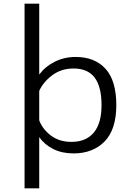

<svg xmlns="http://www.w3.org/2000/svg" viewBox="-20 -820 750 1040"><path d="M113 200V-800H192.5V-416Q224.5 -459.5 276.2 -485.5Q328 -511.5 389.5 -511.5Q493.5 -511.5 551.8 -447.2Q610 -383 610 -250.5Q610 -119 546.8 -54Q483.5 11 378 11Q316.5 11 269 -12.5Q221.5 -36 192.5 -77.5V200ZM378.5 -449Q311.5 -449 262.5 -412Q213.5 -375 192.5 -327.5V-168Q210.5 -120 255.8 -85.8Q301 -51.5 367 -51.5Q446 -51.5 488 -101.8Q530 -152 530 -250.5Q530 -350 492.8 -399.5Q455.5 -449 378.5 -449Z"/></svg>

Font: League Mono Light
Style: Regular
Weight: 300
Width: 6
Designer: Tyler Finck
Foundry: The League of Moveable Type / Tyler Finck
Version: Version 2.210